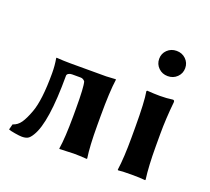

<svg xmlns="http://www.w3.org/2000/svg" viewBox="-117 -825 1079 985"><g transform="rotate(20 422.0 -333.0)"><path d="M127 -349.1Q127 -391.1 120.1 -429.2L121.1 -432.1Q163.1 -429.2 196.8 -429.2H393.1Q393.1 -429.2 444.8 -432.1L445.8 -429.2Q436 -361.3 436 -229V-179.2Q436 -63 445.8 0L443.8 2.9Q405.8 0 372.1 0Q372.1 0 294.9 2.9L293.9 0Q303.7 -60.1 304.2 -179.2V-220.2Q304.2 -339.4 295.9 -366.2Q286.1 -379.4 270 -378.9H225.1Q213.9 -378.9 206.1 -374Q198.2 -369.1 198.2 -361.8Q198.2 -105 147.9 -23.9Q134.8 -2 122.8 3.9Q110.8 9.8 91.8 9.8Q79.6 9.8 53.2 5.4Q26.9 1 18.1 -2.9L25.9 -33.2Q51.8 -41 68.4 -64.9Q85 -88.9 101.1 -132.8Q127 -201.2 127 -349.1Z M638.2 -558.1Q617.7 -578.1 617.7 -607.2Q617.7 -636.2 638.2 -656Q658.7 -675.8 688.7 -675.8Q718.8 -675.8 739.3 -656Q759.8 -636.2 759.8 -607.2Q759.8 -578.1 739.3 -558.1Q718.8 -538.1 688.7 -538.1Q658.7 -538.1 638.2 -558.1ZM622.6 -234.9Q622.6 -374 612.8 -428.2L615.7 -432.1Q656.7 -429.2 686.5 -429.2Q721.7 -429.2 755.9 -434.1Q764.6 -434.1 764.6 -423.8Q754.9 -328.6 754.9 -246.1V-180.2Q754.9 -71.3 764.6 0L762.7 2.9Q734.9 0 688.5 0Q641.6 0 614.7 2.9L612.8 0Q622.6 -67.9 622.6 -180.2Z"/></g></svg>

Font: Linux Biolinum
Style: Bold
Weight: 700
Designer: Philipp H. Poll
Foundry: Philipp H. Poll
Version: Version 1.3.2 ; ttfautohint (v0.9)